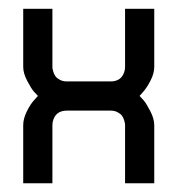

<svg xmlns="http://www.w3.org/2000/svg" viewBox="-20 -420 440 440"><path d="M266.6 -266.6V-399.9H333.5V-266.6Q333.5 -252 325 -235.4Q316.4 -218.8 308.1 -209.5L299.8 -200.2Q303.7 -196.3 309.3 -189.9Q314.9 -183.6 324.2 -165.8Q333.5 -147.9 333.5 -133.3V0H266.6V-133.3Q266.6 -134.8 266.4 -137Q266.1 -139.2 264.4 -144.8Q262.7 -150.4 259.5 -154.8Q256.3 -159.2 249.5 -162.8Q242.7 -166.5 233.4 -166.5H133.3Q106 -166.5 100.6 -139.6Q100.1 -133.3 100.1 -133.3V0H33.2V-133.3Q33.2 -147.9 41.5 -164.8Q49.8 -181.6 58.6 -190.9L66.9 -200.2Q63 -204.1 57.4 -210.4Q51.8 -216.8 42.5 -234.4Q33.2 -252 33.2 -266.6V-399.9H100.1V-266.6Q100.1 -265.1 100.3 -262.9Q100.6 -260.7 102.3 -255.1Q104 -249.5 107.2 -245.1Q110.4 -240.7 117.2 -237.1Q124 -233.4 133.3 -233.4H233.4Q260.7 -233.4 266.1 -260.3Q266.6 -266.6 266.6 -266.6Z"/></svg>

Font: Malkor
Style: Regular
Weight: 400
Version: Version 1.3